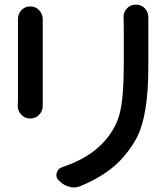

<svg xmlns="http://www.w3.org/2000/svg" viewBox="-20 -786 727 840"><path d="M58.6 -703.1Q58.6 -724.6 73.2 -741.2Q88.9 -757.8 112.3 -757.8H113.3Q135.7 -757.8 151.4 -741.2Q167 -724.6 167 -702.1Q167 -701.2 167 -700.2Q167 -692.4 167 -683.6V-348.6Q167 -338.9 167 -325.2Q167 -324.2 167 -323.2Q167 -300.8 152.3 -285.2Q136.7 -267.6 113.3 -267.6H111.3Q87.9 -267.6 72.3 -285.2Q57.6 -300.8 57.6 -322.3Q57.6 -324.2 57.6 -325.2Q58.6 -338.9 58.6 -348.6V-683.6ZM520.5 -711.9Q520.5 -733.4 535.2 -749Q550.8 -765.6 573.2 -765.6H575.2Q598.6 -765.6 614.3 -749Q628.9 -732.4 628.9 -710.9Q628.9 -710 628.9 -709Q628.9 -691.4 628.9 -673.8V-496.1Q628.9 -383.8 616.2 -308.6Q603.5 -233.4 581.1 -188.5Q558.6 -143.6 518.6 -97.7Q455.1 -23.4 334 27.3Q318.4 34.2 302.7 34.2Q293 34.2 284.2 31.2Q258.8 25.4 240.2 5.9L236.3 2.9Q226.6 -7.8 226.6 -20.5Q226.6 -25.4 228.5 -30.3Q233.4 -48.8 252 -54.7Q373 -94.7 438.5 -169.9Q489.3 -227.5 505.4 -296.4Q521.5 -365.2 521.5 -502V-673.8Z"/></svg>

Font: Gen Jyuu Gothic P Medium
Style: Regular
Weight: 500
Designer: [Source Han Sans]
Ryoko NISHIZUKA  (kana & ideographs); Paul D. Hunt (Latin, Greek & Cyrillic); Wenlong ZHANG  (bopomofo
Version: Version 1.002.20150607